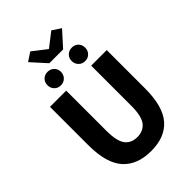

<svg xmlns="http://www.w3.org/2000/svg" viewBox="-287 -1111 1239 1239"><g transform="rotate(-45 332.5 -491.5)"><path d="M334 12Q207 12 140 -63Q73 -138 73 -302V-652H221V-287Q221 -191 250 -153Q279 -115 334 -115Q389 -115 419 -153Q449 -191 449 -287V-652H591V-302Q591 -138 525.5 -63Q460 12 334 12ZM269 -854 177 -956 236 -995 330 -922H334L428 -995L487 -956L395 -854ZM221 -700Q194 -700 177 -718Q160 -736 160 -762Q160 -788 177 -805.5Q194 -823 221 -823Q248 -823 265.5 -805.5Q283 -788 283 -762Q283 -736 265.5 -718Q248 -700 221 -700ZM443 -700Q416 -700 398.5 -718Q381 -736 381 -762Q381 -788 398.5 -805.5Q416 -823 443 -823Q470 -823 487 -805.5Q504 -788 504 -762Q504 -736 487 -718Q470 -700 443 -700Z"/></g></svg>

Font: Font
Style: ¶
Weight: 700
Designer: Paul D. Hunt
Foundry: Adobe Systems Incorporated
Version: Version 3.000